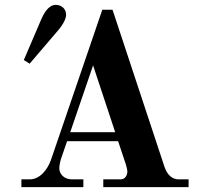

<svg xmlns="http://www.w3.org/2000/svg" viewBox="-20 -770 818 790"><path d="M269 -226 363 -501 454 -226ZM68 0H323V-32H276C243 -32 224 -55 224 -77C224 -90 228 -110 235 -128L256 -189H466L498 -93C501 -84 504 -70 504 -64C504 -47 493 -32 477 -32H405V0H756V-32H716C690 -32 669 -48 657 -83L443 -730H401L190 -113C176 -73 145 -32 102 -32H68ZM78 -523 102 -508 219 -645C244 -674 252 -697 252 -709C252 -734 233 -750 209 -750C187 -750 167 -730 150 -691Z"/></svg>

Font: Old Standard
Style: Bold
Weight: 700
Designer: Alexey Kryukov <alexios@thessalonica.org.ru>
Version: Version 2.0.2